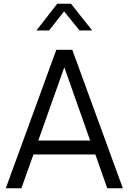

<svg xmlns="http://www.w3.org/2000/svg" viewBox="-20 -1013 692 1033"><path d="M283 -745H369L641 0H557L493 -182H160L95 0H11ZM465 -257 314 -685H338L186 -257ZM288 -993H362L476 -849H408L302 -980H347L244 -849H176Z"/></svg>

Font: Trafiko Sans Variable
Style: Regular
Weight: 400
Designer: Gumpita Rahayu / Trafiko
Foundry: Tokotype / Trafiko
Version: Version 0.001;FEAKit 1.0